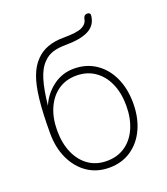

<svg xmlns="http://www.w3.org/2000/svg" viewBox="-134 -807 793 912"><g transform="rotate(-20 263.0 -351.0)"><path d="M263 11Q200 11 153 -21Q106 -53 79.5 -109.5Q53 -166 53 -239Q53 -341 60.5 -409Q68 -477 84.5 -521Q101 -565 128 -592Q177 -644 269 -644Q336 -644 362 -656.5Q388 -669 392 -694Q396 -713 412 -713Q432 -713 427 -692Q420 -647 379 -627.5Q338 -608 269 -608Q229 -608 201.5 -599.5Q174 -591 154 -570Q126 -543 111 -492.5Q96 -442 88 -365Q109 -417 156 -453Q203 -489 263 -489Q326 -489 373.5 -457Q421 -425 447 -368.5Q473 -312 473 -239Q473 -166 447 -109.5Q421 -53 373.5 -21Q326 11 263 11ZM263 -23Q316 -23 355.5 -50Q395 -77 416.5 -126Q438 -175 438 -239Q438 -303 416.5 -351.5Q395 -400 355.5 -427Q316 -454 263 -454Q210 -454 171 -427Q132 -400 110.5 -351.5Q89 -303 89 -239Q89 -175 110.5 -126Q132 -77 171 -50Q210 -23 263 -23Z"/></g></svg>

Font: Zen Maru Gothic Light
Style: Regular
Weight: 300
Designer: Yoshimichi Ohira
Foundry: Positype
Version: Version 1.001